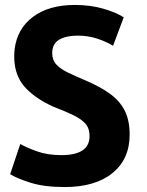

<svg xmlns="http://www.w3.org/2000/svg" viewBox="-20 -734 593 776"><path d="M228 -107Q172 -107 129 -122.5Q86 -138 62 -152L21 -30Q48 -13 103.5 4.5Q159 22 241 22Q365 22 434.5 -34.5Q504 -91 504 -190Q504 -247 484.5 -286Q465 -325 426.5 -353.5Q388 -382 330 -407Q288 -425 257 -439.5Q226 -454 208.5 -472.5Q191 -491 191 -519Q191 -557 219 -573.5Q247 -590 294 -590Q336 -590 372.5 -578Q409 -566 437 -549L480 -664Q449 -684 397 -699Q345 -714 282 -714Q178 -714 113.5 -666Q49 -618 39 -534Q36 -505 39 -478Q46 -417 86.5 -375.5Q127 -334 195 -303Q242 -285 274.5 -269.5Q307 -254 324.5 -235Q342 -216 342 -184Q342 -107 228 -107Z"/></svg>

Font: Repo Bold
Style: Bold
Weight: 700
Designer: Stefan Peev
Foundry: Context Ltd
Version: Version 1.502